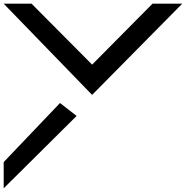

<svg xmlns="http://www.w3.org/2000/svg" viewBox="-20 -820 1040 1040"><path d="M305 -262 0 58V200L395 -192ZM0 -800 479 -306 967 -800H806L479 -470L151 -800Z"/></svg>

Font: splitfont
Style: Regular
Weight: 400
Monospace: yes
Version: Version 001.000